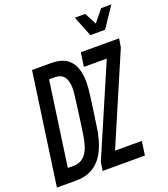

<svg xmlns="http://www.w3.org/2000/svg" viewBox="-163 -996 970 1107"><g transform="rotate(-20 322.0 -442.5)"><path d="M-6 0 91 -686H208.8Q288 -686 325 -641.8Q362 -597.5 362 -513.2Q362 -497.5 360.6 -480.9Q359.2 -464.2 356.1 -438Q353 -411.8 346.6 -367.1Q340.2 -322.5 329.8 -250.5Q318.5 -169 291.5 -113.2Q264.5 -57.5 220 -28.8Q175.5 0 111.8 0ZM91.8 -84.8H127Q174.8 -84.8 202.2 -121.1Q229.8 -157.5 241 -235.5Q250.5 -303 256.8 -347.9Q263 -392.8 266.5 -421.1Q270 -449.5 271.9 -465.5Q273.8 -481.5 274.4 -490.8Q275 -500 275 -507Q275 -602 200.2 -602H165ZM274.5 0 283 -53.5 518.5 -600.5H378.2L390.5 -686H625.2L616.8 -633.5L381.8 -85.5H546.2L534 0ZM475.8 -760 426 -885H490L528 -811.8L587.5 -885H650L566.2 -760Z"/></g></svg>

Font: Chivo Mono Medium
Style: Italic
Weight: 500
Italic angle: -8.05°
Monospace: yes
Designer: Hector Gatti
Foundry: Omnibus-Type
Version: Version 1.008